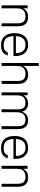

<svg xmlns="http://www.w3.org/2000/svg" viewBox="1445 -2202 767 3697"><g transform="rotate(90 1828.5 -353.5)"><path d="M140 0H83V-501H140V-417Q163 -460 202 -485.5Q241 -511 308 -511Q393 -511 439.5 -463.5Q486 -416 486 -313V0H429V-310Q429 -395 394 -428Q359 -461 294 -461Q250 -461 215 -445Q180 -429 160 -392.5Q140 -356 140 -294Z M638 -276H1003Q1003 -359 964.5 -410Q926 -461 845 -461Q757 -461 716 -407Q675 -353 675 -251Q675 -149 715 -94.5Q755 -40 852 -40Q915 -40 945.5 -62Q976 -84 987 -120H1050Q1038 -82 1016 -52.5Q994 -23 955 -6.5Q916 10 852 10Q736 10 677 -57.5Q618 -125 618 -251Q618 -377 676.5 -444Q735 -511 845 -511Q904 -511 952.5 -486Q1001 -461 1030.5 -404Q1060 -347 1060 -251V-229H637Z M1250 0H1193V-717H1250V-417Q1273 -460 1312 -485.5Q1351 -511 1418 -511Q1503 -511 1549.5 -463.5Q1596 -416 1596 -313V0H1539V-310Q1539 -395 1504 -428Q1469 -461 1404 -461Q1360 -461 1325 -445Q1290 -429 1270 -392.5Q1250 -356 1250 -294Z M1759 -501H1814V-421Q1838 -463 1878.5 -487Q1919 -511 1977 -511Q2030 -511 2070.5 -485Q2111 -459 2126 -401H2131Q2159 -460 2198.5 -485.5Q2238 -511 2301 -511Q2340 -511 2371 -498.5Q2402 -486 2423 -461.5Q2444 -437 2455 -399.5Q2466 -362 2466 -312V0H2409L2410 -309Q2410 -396 2378 -428Q2346 -460 2280 -460Q2217 -460 2179 -421Q2141 -382 2141 -293V0H2084L2086 -309Q2087 -368 2071.5 -401Q2056 -434 2027 -447Q1998 -460 1957 -460Q1891 -460 1853.5 -422Q1816 -384 1816 -295V0H1759Z M2618 -276H2983Q2983 -359 2944.5 -410Q2906 -461 2825 -461Q2737 -461 2696 -407Q2655 -353 2655 -251Q2655 -149 2695 -94.5Q2735 -40 2832 -40Q2895 -40 2925.5 -62Q2956 -84 2967 -120H3030Q3018 -82 2996 -52.5Q2974 -23 2935 -6.5Q2896 10 2832 10Q2716 10 2657 -57.5Q2598 -125 2598 -251Q2598 -377 2656.5 -444Q2715 -511 2825 -511Q2884 -511 2932.5 -486Q2981 -461 3010.5 -404Q3040 -347 3040 -251V-229H2617Z M3230 0H3173V-501H3230V-417Q3253 -460 3292 -485.5Q3331 -511 3398 -511Q3483 -511 3529.5 -463.5Q3576 -416 3576 -313V0H3519V-310Q3519 -395 3484 -428Q3449 -461 3384 -461Q3340 -461 3305 -445Q3270 -429 3250 -392.5Q3230 -356 3230 -294Z"/></g></svg>

Font: 42dot Sans Light Light
Style: Regular
Weight: 300
Version: Version 1.000